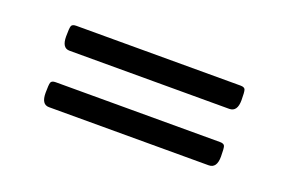

<svg xmlns="http://www.w3.org/2000/svg" viewBox="-39 -433 536 358"><g transform="rotate(20 229.0 -254.0)"><path d="M387 -286H70Q55 -286 55 -309Q55 -325 56.5 -329.5Q58 -334 66 -334H392Q400 -334 401.5 -329.5Q403 -325 403 -309Q403 -286 387 -286ZM387 -174H70Q55 -174 55 -197Q55 -213 56.5 -217.5Q58 -222 66 -222H392Q400 -222 401.5 -217.5Q403 -213 403 -197Q403 -174 387 -174Z"/></g></svg>

Font: Bonbon
Style: Regular
Weight: 400
Designer: Ksenia Erulevich
Foundry: Cyreal (www.cyreal.org)
Version: Version 1.000